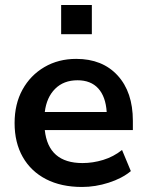

<svg xmlns="http://www.w3.org/2000/svg" viewBox="-20 -733 582 763"><path d="M306 10Q223 10 163 -21Q103 -52 70.5 -109Q38 -166 38 -244Q38 -320 69.5 -377Q101 -434 156.5 -466.5Q212 -499 283 -499Q387 -499 447.5 -433Q508 -367 508 -253V-216H158Q172 -85 308 -85Q349 -85 390 -97.5Q431 -110 465 -137L500 -53Q465 -24 412 -7Q359 10 306 10ZM288 -414Q233 -414 199 -380Q165 -346 158 -288H404Q400 -349 370.5 -381.5Q341 -414 288 -414ZM223 -597V-713H345V-597Z"/></svg>

Font: Nunito Sans
Style: Bold
Weight: 700
Designer: Vernon Adams
Foundry: Vernon Adams
Version: Version 3.101; ttfautohint (v1.8.4.7-5d5b);gftools[0.9.27]